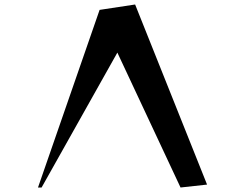

<svg xmlns="http://www.w3.org/2000/svg" viewBox="-20 -823 1040 854"><path d="M783 11 502 -589 165 11H149L423 -779L581 -803L901 -2Z"/></svg>

Font: Reggae One
Style: Regular
Weight: 400
Designer: Fontworks Inc.
Foundry: Fontworks Inc.
Version: Version 1.100